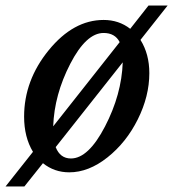

<svg xmlns="http://www.w3.org/2000/svg" viewBox="-63 -612 625 693"><path d="M187 10Q133 10 92 -23L25 61H-43L56 -64Q24 -117 24 -191Q24 -322 113 -431Q202 -540 311 -540Q366 -540 407 -508L473 -592H542L444 -468Q476 -417 476 -348Q476 -265 434.5 -181.5Q393 -98 325 -44Q257 10 187 10ZM193 -40Q256 -40 316 -155.5Q376 -271 380 -387L138 -81Q154 -40 193 -40ZM311 -493Q248 -493 190.5 -381.5Q133 -270 129 -156L369 -460Q352 -493 311 -493Z"/></svg>

Font: Libre Baskerville
Style: Italic
Weight: 400
Italic angle: -15°
Designer: Pablo Impallari, Rodrigo Fuenzalida
Foundry: Pablo Impallari, Rodrigo Fuenzalida
Version: Version 1.051;Glyphs 3.2.3 (3260)